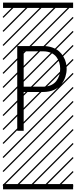

<svg xmlns="http://www.w3.org/2000/svg" viewBox="-23 -990 577 1453"><path d="M156.2 -334H303.2Q336.9 -334 362.5 -345.7Q388.2 -357.4 403.1 -377Q418 -396.5 425.3 -419.9Q432.6 -443.4 432.6 -469.2Q432.6 -494.6 425.3 -517.6Q418 -540.5 403.1 -559.8Q388.2 -579.1 362.3 -590.3Q336.4 -601.6 303.2 -601.6H156.2ZM156.2 -293.9V0H107.4V-641.6H303.2Q341.3 -641.6 372.6 -630.6Q403.8 -619.6 423.6 -602.1Q443.4 -584.5 456.8 -561.5Q470.2 -538.6 475.8 -515.4Q481.4 -492.2 481.4 -469.2Q481.4 -439.5 472.2 -410.4Q462.9 -381.3 443.1 -354.2Q423.3 -327.1 387.2 -310.5Q351.1 -293.9 303.2 -293.9ZM0 402.8H530.3V442.9H0ZM0 -970.2H530.3V-930.2H0ZM526.9 410.6 533.7 417.5 525.4 425.8 518.6 418.9ZM526.9 304.7 533.7 311.5 419.4 425.8 412.6 418.9ZM526.9 198.7 533.7 205.6 313.5 425.8 306.6 418.9ZM526.9 92.3 533.7 99.1 207.5 425.8 200.7 418.9ZM526.9 -13.2 533.7 -6.3 101.6 425.8 94.7 418.9ZM526.9 -119.1 533.7 -112.3 3.4 418 -3.4 411.1ZM526.9 -225.6 533.7 -218.8 3.4 311.5 -3.4 304.7ZM526.9 -331.5 533.7 -324.7 3.4 205.6 -3.4 198.7ZM526.9 -438 533.7 -431.2 3.4 99.1 -3.4 92.3ZM526.9 -543.5 533.7 -536.6 3.4 -6.3 -3.4 -13.2ZM526.9 -649.4 533.7 -642.6 3.4 -112.3 -3.4 -119.1ZM526.9 -755.9 533.7 -749 3.4 -218.8 -3.4 -225.6ZM526.9 -861.8 533.7 -855 3.4 -324.7 -3.4 -331.5ZM516.6 -958 523.4 -951.2 3.4 -431.2 -3.4 -438ZM411.1 -958 418 -951.2 3.4 -536.6 -3.4 -543.5ZM305.2 -958 312 -951.2 3.4 -642.6 -3.4 -649.4ZM198.7 -958 205.6 -951.2 3.4 -749 -3.4 -755.9ZM92.3 -958 99.1 -951.2 3.4 -855 -3.4 -861.8Z"/></svg>

Font: AzarMehrMSRS3
Style: Regular
Weight: 1
Designer: Amin Abedi
Version: Version 1.00